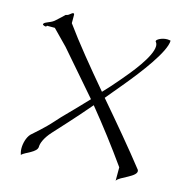

<svg xmlns="http://www.w3.org/2000/svg" viewBox="-102 -740 820 864"><g transform="rotate(15 308.0 -307.5)"><path d="M134.8 -647C130.9 -647 128.9 -646 118.2 -637.2C112.8 -631.8 103 -630.9 103 -630.9C103 -630.9 82 -609.9 62 -592.8C43.9 -578.1 16.1 -575.2 15.1 -564C14.2 -560.1 25.9 -557.1 28.8 -557.1C33.2 -557.1 34.2 -562 34.2 -562H70.8L139.2 -492.2L311 -293.9C242.2 -220.2 204.1 -185.1 179.2 -155.8C142.1 -113.8 105 -84 88.9 -68.8C73.2 -51.8 65.9 -22.9 65.9 0C65.9 13.2 68.8 22.9 70.8 29.8C86.9 13.2 140.1 0 140.1 -26.9C140.1 -41 148.9 -68.8 180.2 -103C207 -132.8 261.2 -189.9 330.1 -271C394 -192.9 455.1 -112.8 513.2 -30.8V32.2C521 11.2 610.8 -11.2 597.2 -41C532.2 -124 451.2 -220.2 369.1 -315.9L438 -398.9C496.1 -469.2 588.9 -588.9 588.9 -641.1C584 -642.1 578.1 -643.1 573.2 -643.1C546.9 -643.1 524.9 -628.9 524.9 -623V-620.1C529.8 -615.2 532.2 -607.9 532.2 -600.1C532.2 -550.8 456.1 -459 414.1 -410.2C391.1 -382.8 370.1 -359.9 350.1 -338.9C271 -432.1 194.8 -524.9 139.2 -602.1V-629.9C139.2 -645 139.2 -647 134.8 -647Z"/></g></svg>

Font: Pierce
Style: Roman
Weight: 500
Version: Version 0.2.0